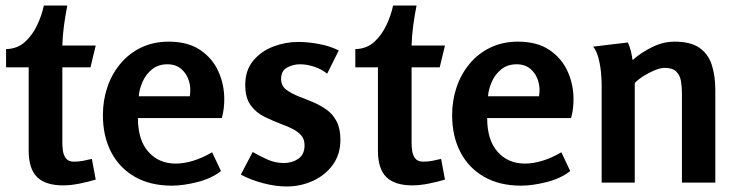

<svg xmlns="http://www.w3.org/2000/svg" viewBox="-20 -662 2674 696"><path d="M224 -642Q217 -607 212 -570Q207 -533 206 -497H327L308 -418H206V-143Q206 -132 208 -116Q210 -100 219 -88Q228 -76 248 -76Q265 -76 281 -79Q297 -82 313 -86L327 -11Q301 -3 268.5 3.5Q236 10 209 10Q145 10 114.5 -20Q84 -50 84 -116V-418H2V-484Q43 -485 70.5 -510Q98 -535 115 -571.5Q132 -608 139 -642Z M592 -511Q661 -511 705.5 -481Q750 -451 771.5 -403.5Q793 -356 793 -302Q793 -286 791 -268.5Q789 -251 784 -234H480Q480 -154 518 -111.5Q556 -69 617 -69Q646 -69 679.5 -79Q713 -89 749 -110L781 -42Q747 -15 695.5 -2Q644 11 603 11Q525 11 469 -21Q413 -53 383 -110.5Q353 -168 353 -245Q353 -298 369 -345.5Q385 -393 416 -430.5Q447 -468 491.5 -489.5Q536 -511 592 -511ZM587 -429Q554 -429 531.5 -411Q509 -393 497 -366Q485 -339 483 -313H668Q673 -342 665 -368.5Q657 -395 637 -412Q617 -429 587 -429Z M1061 -510Q1096 -510 1136.5 -502.5Q1177 -495 1208 -479L1166 -395Q1146 -411 1119.5 -420Q1093 -429 1067 -429Q1042 -429 1020.5 -417Q999 -405 999 -376Q999 -351 1017.5 -337Q1036 -323 1064 -312Q1088 -303 1114 -292Q1140 -281 1163 -265Q1186 -249 1200 -222.5Q1214 -196 1214 -155Q1214 -102 1186 -64Q1158 -26 1113.5 -6Q1069 14 1019 14Q979 14 933.5 2Q888 -10 853 -29L896 -111Q922 -96 950 -83.5Q978 -71 1009 -71Q1039 -71 1061.5 -86.5Q1084 -102 1084 -135Q1084 -157 1072.5 -170.5Q1061 -184 1042 -194Q1023 -204 1000 -212Q969 -224 939 -238.5Q909 -253 889 -280Q869 -307 869 -354Q869 -407 897.5 -441.5Q926 -476 970 -493Q1014 -510 1061 -510Z M1490 -642Q1483 -607 1478 -570Q1473 -533 1472 -497H1593L1574 -418H1472V-143Q1472 -132 1474 -116Q1476 -100 1485 -88Q1494 -76 1514 -76Q1531 -76 1547 -79Q1563 -82 1579 -86L1593 -11Q1567 -3 1534.5 3.5Q1502 10 1475 10Q1411 10 1380.5 -20Q1350 -50 1350 -116V-418H1268V-484Q1309 -485 1336.5 -510Q1364 -535 1381 -571.5Q1398 -608 1405 -642Z M1858 -511Q1927 -511 1971.5 -481Q2016 -451 2037.5 -403.5Q2059 -356 2059 -302Q2059 -286 2057 -268.5Q2055 -251 2050 -234H1746Q1746 -154 1784 -111.5Q1822 -69 1883 -69Q1912 -69 1945.5 -79Q1979 -89 2015 -110L2047 -42Q2013 -15 1961.5 -2Q1910 11 1869 11Q1791 11 1735 -21Q1679 -53 1649 -110.5Q1619 -168 1619 -245Q1619 -298 1635 -345.5Q1651 -393 1682 -430.5Q1713 -468 1757.5 -489.5Q1802 -511 1858 -511ZM1853 -429Q1820 -429 1797.5 -411Q1775 -393 1763 -366Q1751 -339 1749 -313H1934Q1939 -342 1931 -368.5Q1923 -395 1903 -412Q1883 -429 1853 -429Z M2256 -508Q2263 -493 2267 -476.5Q2271 -460 2273 -444Q2303 -471 2343.5 -491Q2384 -511 2425 -511Q2483 -511 2515 -489Q2547 -467 2560 -427.5Q2573 -388 2573 -336V0H2452V-324Q2452 -347 2448.5 -368Q2445 -389 2431.5 -402.5Q2418 -416 2389 -416Q2374 -416 2352.5 -407Q2331 -398 2311.5 -385.5Q2292 -373 2281 -361V0H2161V-356Q2161 -374 2158.5 -400.5Q2156 -427 2149 -453Q2142 -479 2130 -493Z"/></svg>

Font: Rosario Light
Style: Bold
Weight: 700
Version: Version 1.101; ttfautohint (v1.8.1.43-b0c9)